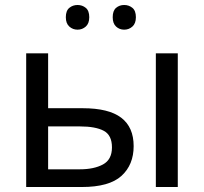

<svg xmlns="http://www.w3.org/2000/svg" viewBox="-20 -750 818 770"><path d="M85 0V-536H173V-316H312Q416 -316 466 -278Q516 -240 516 -164Q516 -89 467 -44.5Q418 0 308 0ZM605 0V-536H693V0ZM300 -71Q357 -71 393 -90.5Q429 -110 429 -159Q429 -208 396 -225.5Q363 -243 301 -243H173V-71ZM244 -681Q244 -707 258 -718.5Q272 -730 291 -730Q310 -730 324 -718.5Q338 -707 338 -681Q338 -656 324 -643.5Q310 -631 291 -631Q272 -631 258 -643.5Q244 -656 244 -681ZM432 -681Q432 -707 445.5 -718.5Q459 -730 478 -730Q497 -730 511 -718.5Q525 -707 525 -681Q525 -656 511 -643.5Q497 -631 478 -631Q459 -631 445.5 -643.5Q432 -656 432 -681Z"/></svg>

Font: Go Noto Kurrent-Regular
Style: Regular
Weight: 400
Designer: Monotype Design Team
Foundry: Monotype Imaging Inc.
Version: Version 2.012; ttfautohint (v1.8.4.7-5d5b)